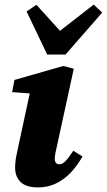

<svg xmlns="http://www.w3.org/2000/svg" viewBox="-20 -802 466 838"><path d="M46 -70Q46 -96 52 -125Q58 -154 63 -177L116 -423L152 -391L33 -400L43 -453L256 -514L302 -502L228 -162Q224 -146 221.5 -132.5Q219 -119 219 -109Q219 -98 224 -91.5Q229 -85 239 -85Q252 -85 265.5 -98.5Q279 -112 300 -144L340 -119Q318 -80 289.5 -49.5Q261 -19 225 -1.5Q189 16 146 16Q94 16 70 -7.5Q46 -31 46 -70ZM139 -781 275 -631H195L389 -782L426 -747L266 -564H186L96 -752Z"/></svg>

Font: Source Serif 4 ExtraBold
Style: Italic
Weight: 800
Italic angle: -12°
Designer: Frank Grießhammer
Foundry: Adobe Systems Incorporated
Version: Version 4.004;hotconv 1.0.116;makeotfexe 2.5.65601